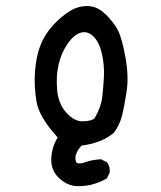

<svg xmlns="http://www.w3.org/2000/svg" viewBox="-20 -494 540 645"><path d="M232.4 130.9Q201.2 127 175.8 101.6Q150.4 76.2 152.3 37.6Q154.3 -1 173.8 -32.2Q111.3 -100.6 102.5 -153.3Q93.8 -206.1 97.7 -255.9Q101.6 -305.7 116.2 -342.8Q130.9 -379.9 159.2 -410.2Q187.5 -440.4 215.8 -457.5Q244.1 -474.6 275.9 -473.6Q307.6 -472.7 335 -445.8Q362.3 -418.9 376 -392.6Q389.6 -366.2 401.4 -301.8Q413.1 -237.3 405.3 -186.5Q397.5 -135.7 389.6 -104.5Q381.8 -73.2 362.3 -47.9Q338.9 -28.3 311.5 -18.6Q284.2 -8.8 253.9 -4.9Q234.4 16.6 233.4 34.7Q232.4 52.7 242.2 54.7Q252 56.6 270 49.8Q288.1 43 319.3 41L338.9 50.8Q350.6 64.5 348.6 85.9L338.9 105.5Q315.4 119.1 288.6 126Q261.7 132.8 232.4 130.9ZM297.9 -96.7Q319.3 -133.8 323.2 -166Q327.1 -198.2 329.1 -236.3Q331.1 -274.4 322.3 -313.5Q313.5 -352.5 293.9 -371.6Q274.4 -390.6 251.5 -384.3Q228.5 -377.9 207 -346.7Q185.5 -315.4 176.8 -277.3Q168 -239.3 171.9 -192.4Q175.8 -145.5 203.1 -115.2Q230.5 -85 259.8 -86.4Q289.1 -87.9 297.9 -96.7Z"/></svg>

Font: JasonHandwriting4
Style: Regular
Weight: 400
Version: Version 1.01.21